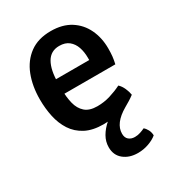

<svg xmlns="http://www.w3.org/2000/svg" viewBox="-175 -612 851 933"><g transform="rotate(-30 250.0 -145.0)"><path d="M408 127Q418 135 425.5 149.2Q433 163.5 433.5 181Q415.5 196.5 386.2 207Q357 217.5 325.5 217.5Q277.5 217.5 246.2 192.2Q215 167 215 122.5Q215 91 231 63Q247 35 275.5 10.2Q304 -14.5 342 -33.5L440 -43Q425.5 -32 412 -23.8Q398.5 -15.5 382 -6Q304 39.5 304 97.5Q304 120 317.2 131.2Q330.5 142.5 351 142.5Q367 142.5 382 137.5Q397 132.5 408 127ZM113 -211V-292.5H345V-305.5Q345 -338 335.8 -365Q326.5 -392 306.2 -408.5Q286 -425 252.5 -425Q204.5 -425 181.2 -384.5Q158 -344 158 -271.5V-236.5Q158 -192.5 167 -156.2Q176 -120 199.8 -99Q223.5 -78 268 -78Q305.5 -78 340 -88.5Q374.5 -99 405.5 -114.5Q419.5 -101.5 428.5 -81Q437.5 -60.5 440 -43Q402 -21.5 352.5 -4.2Q303 13 250.5 13Q190 13 149.5 -8.2Q109 -29.5 85.2 -66Q61.5 -102.5 51.5 -149Q41.5 -195.5 41.5 -246Q41.5 -320.5 64.5 -379.8Q87.5 -439 134.5 -473.5Q181.5 -508 253 -508Q318 -508 362.8 -479.8Q407.5 -451.5 430.5 -403.2Q453.5 -355 453.5 -295.5Q453.5 -269.5 451.5 -251.2Q449.5 -233 444.5 -211Z"/></g></svg>

Font: Signika Light Medium
Style: Regular
Weight: 500
Version: Version 2.003;gftools[0.9.32]